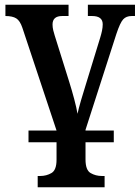

<svg xmlns="http://www.w3.org/2000/svg" viewBox="-20 -556 595 815"><path d="M101 48V-2H220L75 -438Q65 -468 49 -478Q33 -488 3 -488V-536H271V-488H244Q203 -488 203 -452Q203 -440 206 -427.5Q209 -415 212 -406L274 -208Q285 -173 295 -135.5Q305 -98 309 -73Q314 -96 324 -130.5Q334 -165 343 -193L405 -395Q410 -411 413 -425.5Q416 -440 416 -453Q416 -488 371 -488H353V-536H553V-488H539Q516 -488 503 -474Q490 -460 474 -412L343 -5V-2H463V48H343V121Q343 166 364.5 178.5Q386 191 412 191H424V239H140V191H151Q177 191 198.5 178.5Q220 166 220 122V48Z"/></svg>

Font: Noto Serif SemiCondensed SemiBold
Style: Regular
Weight: 600
Width: 4
Designer: Monotype Design Team
Foundry: Monotype Imaging Inc.
Version: Version 2.013; ttfautohint (v1.8.4.7-5d5b)